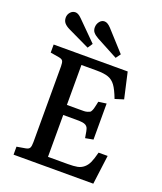

<svg xmlns="http://www.w3.org/2000/svg" viewBox="-166 -1041 970 1147"><g transform="rotate(20 319.0 -467.0)"><path d="M434.1 -752 296.9 -825.2Q275.9 -836.9 265.4 -849.4Q254.9 -861.8 254.9 -880.9Q254.9 -901.4 267.3 -917.7Q279.8 -934.1 298.8 -934.1Q317.4 -934.1 339.8 -910.2L456.1 -782.2ZM255.9 -752 116.2 -818.8Q94.2 -829.6 83 -843Q71.8 -856.4 71.8 -877Q71.8 -896 84.7 -910.9Q97.7 -925.8 117.2 -925.8Q134.3 -925.8 157.2 -902.8L276.9 -783.2ZM59.1 0V-50.8L113.8 -60.1Q133.8 -63.5 139.4 -74.5Q145 -85.4 145 -110.8V-592.8Q145 -617.2 139.2 -627Q133.3 -636.7 111.8 -640.1L59.1 -648.9V-700.2H529.8L566.9 -536.1L512.2 -519Q491.7 -572.8 473.4 -597.7Q455.1 -622.6 428.5 -632.3Q401.9 -642.1 353 -642.1H256.8V-388.2H334Q354.5 -388.2 366 -388.4Q377.4 -388.7 387.5 -392.1Q397.5 -395.5 401.9 -397.9Q406.2 -400.4 410.6 -409.7Q415 -418.9 416.7 -426Q418.5 -433.1 422.4 -450.2Q423.3 -454.6 423.8 -456.8Q424.3 -459 425 -462.9Q425.8 -466.8 426.8 -470.2L477.1 -477.1V-248L426.8 -238.8Q419.4 -290 413.1 -301.8Q404.3 -318.8 378.4 -322.3Q365.2 -324.2 338.9 -324.2H256.8V-58.1H382.8Q420.9 -58.1 443.4 -62.5Q465.8 -66.9 483.4 -81.8Q501 -96.7 511.2 -119.9Q521.5 -143.1 532.2 -185.1H589.8L565.9 0Z"/></g></svg>

Font: Literata Book Medium
Style: Regular
Weight: 500
Designer: Latin by Veronika Burian and Jose Scaglione. Greek by Irene Vlachou. Cyrillic by Vera Evstafieva
Foundry: TypeTogether
Version: Version 2.003;PS 002.003;hotconv 1.0.88;makeotf.lib2.5.64775